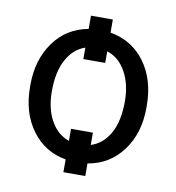

<svg xmlns="http://www.w3.org/2000/svg" viewBox="-75 -655 716 781"><g transform="rotate(10 283.0 -265.0)"><path d="M44.4 -269Q44.4 -371.6 96.2 -444.3Q147.9 -517.1 238.3 -533.7V-588.4H328.6V-534.2Q419.4 -518.6 472.4 -446.3Q525.4 -374 525.4 -266.1V-258.3Q525.4 -152.8 471.4 -80.6Q417.5 -8.3 328.6 5.9V58.1H238.3V5.4Q150.4 -9.8 97.4 -81.8Q44.4 -153.8 44.4 -261.2ZM328.6 -70.3Q377 -85.4 405.8 -135.5Q434.6 -185.5 434.6 -269Q434.6 -339.8 406.2 -390.6Q377.9 -441.4 328.6 -457V-409.2H238.3V-456.5Q190.4 -440.4 162.6 -389.6Q134.8 -338.9 134.8 -258.3Q134.8 -187 162.4 -137.5Q189.9 -87.9 238.3 -71.3V-121.1H328.6Z"/></g></svg>

Font: Roboto
Style: Regular
Weight: 400
Designer: Google
Version: Version 2.001047; 2015